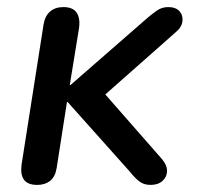

<svg xmlns="http://www.w3.org/2000/svg" viewBox="-20 -515 556 542"><path d="M85 7Q58 7 47.5 -8Q37 -23 41 -51L103 -446Q107 -470 121.5 -482.5Q136 -495 159 -495Q186 -495 196.5 -479Q207 -463 203 -435L177 -275H179L398 -466Q410 -476 423.5 -485.5Q437 -495 455 -495Q476 -495 486.5 -483.5Q497 -472 495 -455Q493 -438 476 -424L252 -226L254 -275L438 -65Q452 -48 451.5 -31.5Q451 -15 438.5 -4Q426 7 405 7Q387 7 374.5 -2Q362 -11 346 -31L171 -227H169L140 -41Q136 -16 121.5 -4.5Q107 7 85 7Z"/></svg>

Font: Nunito ExtraLight SemiBold
Style: Italic
Weight: 600
Italic angle: -9°
Version: Version 3.602